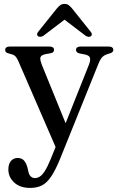

<svg xmlns="http://www.w3.org/2000/svg" viewBox="-20 -704 595 965"><path d="M320 -59.5 265.5 49 72.5 -396Q63.5 -416.5 54.2 -423.8Q45 -431 23 -435.5Q13.5 -438 9.8 -442.2Q6 -446.5 6 -453Q6 -461 11.8 -465.5Q17.5 -470 28 -470H229.5Q240 -470 245.8 -465.8Q251.5 -461.5 251.5 -453.5Q251.5 -446.5 247.5 -442.2Q243.5 -438 233 -436L212 -432.5Q187.5 -428 183.5 -416.8Q179.5 -405.5 191 -376.5ZM234 97.5 274.5 -2.5 288 -30 424.5 -372.5Q436.5 -401.5 432.2 -414Q428 -426.5 403.5 -431L381 -435Q371 -437.5 366.5 -442Q362 -446.5 362 -453.5Q362 -461.5 368 -465.8Q374 -470 384.5 -470H527.5Q538 -470 543.8 -465.5Q549.5 -461 549.5 -453Q549.5 -447 545.5 -442.8Q541.5 -438.5 531.5 -435.5Q507.5 -429.5 496.2 -419.2Q485 -409 474.5 -383L283 92Q259 151 237.2 183.2Q215.5 215.5 190.5 228Q165.5 240.5 131.5 240.5Q80.5 240.5 51.2 213.2Q22 186 22 148Q22 120.5 34.8 105.2Q47.5 90 69 90Q89.5 90 100.8 103Q112 116 118 138L122 155.5Q125 173.5 134 182.2Q143 191 155.5 191Q168.5 191 180.5 183.2Q192.5 175.5 205.5 155.2Q218.5 135 234 97.5ZM324.5 -620.5H284L410 -524.5Q417.5 -519.5 425 -519Q432.5 -518.5 437 -522Q441.5 -525.5 441.5 -531.8Q441.5 -538 435 -545.5L341 -663Q332 -673.5 324 -679Q316 -684.5 304.5 -684.5Q293 -684.5 284.5 -679Q276 -673.5 267 -663L173 -545.5Q166.5 -538 166.5 -531.8Q166.5 -525.5 171 -522Q176 -518.5 183.2 -519Q190.5 -519.5 198.5 -524.5Z"/></svg>

Font: Fraunces 12pt
Style: Regular
Weight: 400
Version: Version 1.000;[b76b70a41]